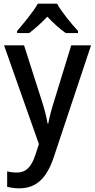

<svg xmlns="http://www.w3.org/2000/svg" viewBox="-20 -786 518 1046"><path d="M291 -766H186C162 -722 109 -659 73 -617V-606H139C169 -628 204 -660 238 -695C271 -660 306 -628 338 -606H405V-617C368 -658 315 -721 291 -766ZM2 -539 192 -1 173 57C152 121 124 154 71 154C52 154 33 151 19 148V232C37 236 58 240 85 240C180 240 235 182 272 73L476 -539H368L276 -239C261 -192 249 -147 243 -113H239C233 -153 221 -195 207 -239L111 -539Z"/></svg>

Font: Noto Sans Myanmar SemiCondensed Medium
Style: Regular
Weight: 500
Width: 4
Designer: Monotype Design Team
Foundry: Monotype Imaging Inc.
Version: Version 2.107